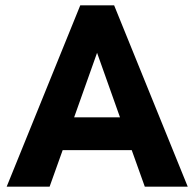

<svg xmlns="http://www.w3.org/2000/svg" viewBox="-20 -700 729 720"><path d="M5 0 281 -680H408L684 0H523L474 -137H215L166 0ZM258 -260H430L344 -502Z"/></svg>

Font: Teachers
Style: Regular
Weight: 400
Designer: Alfredo Marco Pradil, Chank Diesel
Version: Version 1.001